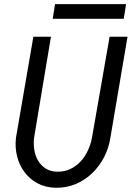

<svg xmlns="http://www.w3.org/2000/svg" viewBox="-20 -886 628 916"><path d="M588.4 -710.9 506.8 -230Q499.5 -181.2 477.1 -137.2Q454.6 -93.3 420.4 -60.3Q386.2 -27.3 341.8 -8.3Q297.4 10.7 245.6 9.8Q196.8 8.8 159.2 -11.5Q121.6 -31.7 96.9 -64.7Q72.3 -97.7 61.5 -140.4Q50.8 -183.1 56.2 -229L139.2 -710.9H223.1L142.6 -229Q139.2 -200.2 143.6 -171.9Q147.9 -143.6 161.1 -120.6Q174.3 -97.7 196.5 -82.8Q218.8 -67.9 251.5 -66.9Q286.1 -65.9 314.7 -79.3Q343.3 -92.8 364.5 -115.7Q385.7 -138.7 399.4 -168.5Q413.1 -198.2 418.9 -229.5L502.9 -710.9ZM570.3 -796.4H231.4L242.7 -866.2H581.5Z"/></svg>

Font: Roboto Mono
Style: Italic
Weight: 400
Designer: Google
Version: Version 2.000985; 2015; ttfautohint (v1.3)